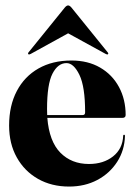

<svg xmlns="http://www.w3.org/2000/svg" viewBox="-20 -676 498 706"><path d="M442 -253Q442 -242.5 429.5 -242.5H154Q161 -156 202 -114.5Q243 -73 307 -73Q360.5 -73 395.8 -101Q431 -129 433 -177Q433 -180.5 436 -180.5Q439.5 -180.5 439.5 -176Q438 -123 410.8 -80.8Q383.5 -38.5 337.8 -14.2Q292 10 234 10Q169.5 10 119.8 -18.2Q70 -46.5 41.8 -97Q13.5 -147.5 13.5 -214.5Q13.5 -287.5 41.8 -341.2Q70 -395 121.5 -424.2Q173 -453.5 242.5 -453.5Q303.5 -453.5 348.2 -427.5Q393 -401.5 417.5 -356Q442 -310.5 442 -253ZM153 -275Q153 -263.5 153.5 -253H284.5Q293 -253 293 -263Q293 -357.5 272 -400.8Q251 -444 224.5 -444Q193 -444 173 -405.2Q153 -366.5 153 -275ZM92.5 -477.5Q86.5 -474.5 84.5 -476.5Q81.5 -479.5 85 -483.5L218.5 -648.5Q225 -656 230.5 -656Q236 -656 242.5 -648.5L376 -483.5Q380 -479 376.5 -476.5Q375 -474.5 369 -477.5L230.5 -553.5Z"/></svg>

Font: Fraunces 144pt
Style: Bold
Weight: 700
Version: Version 1.000;[b76b70a41]